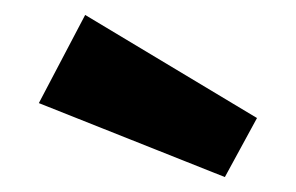

<svg xmlns="http://www.w3.org/2000/svg" viewBox="-20 -913 396 257"><path d="M94 -893 32 -775 281 -676 324 -755Z"/></svg>

Font: Glow Sans SC Normal
Style: Bold
Weight: 700
Designer: Ryoko NISHIZUKA (kana, bopomofo & ideographs); Paul D. Hunt (Latin, Greek & Cyrillic); Sandoll Communications, Soo-young
Version: Version 0.93